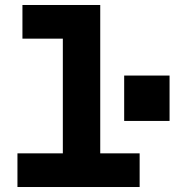

<svg xmlns="http://www.w3.org/2000/svg" viewBox="-20 -750 700 770"><path d="M50 0V-135H232V-595H70V-730H382V-135H540V0ZM478 -447H660V-265H478Z"/></svg>

Font: Tiny ExtraBold
Style: Regular
Weight: 800
Designer: Philipp Nurullin, Konstantin Bulenkov
Foundry: JetBrains
Version: Version 2.251; ttfautohint (v1.8.4.7-5d5b)